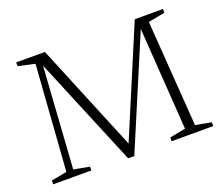

<svg xmlns="http://www.w3.org/2000/svg" viewBox="-114 -853 1198 1030"><g transform="rotate(-20 485.0 -337.5)"><path d="M852 -38.5 942 -21.5V0H704.5V-21.5L795 -38.5L754 -637L760.5 -635.5L489 6.5H454L189 -631L196 -632L156.5 -38.5L246.5 -21.5V0H28.5V-21.5L117.5 -38.5L160.5 -640L65.5 -661V-682.5H229.5L489 -53.5H477.5L742.5 -682.5H903.5V-661L808.5 -643Z"/></g></svg>

Font: Newsreader 14pt Light
Style: Regular
Weight: 300
Designer: Hugues Gentile
Foundry: Production Type
Version: Version 1.003